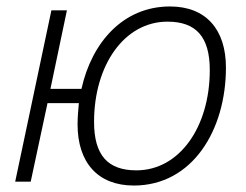

<svg xmlns="http://www.w3.org/2000/svg" viewBox="-20 -562 760 594"><path d="M27 0H75L127 -243H224C222 -221 220 -199 220 -177C220 -60 282 12 394 12C575 12 679 -159 679 -353C679 -470 618 -542 506 -542C361 -542 264 -431 232 -287H136L187 -530H139ZM402 -35C314 -35 271 -81 271 -185C271 -361 365 -495 498 -495C586 -495 629 -449 629 -345C629 -169 535 -35 402 -35Z"/></svg>

Font: Geist ExtraLight
Style: Italic
Weight: 200
Italic angle: -12°
Designer: Basement.studio, Andrés Briganti, Mateo Zaragoza
Foundry: Basement.studio, Vercel, Andrés Briganti, Guido Ferreyra, Mateo Zaragoza
Version: Version 1.500